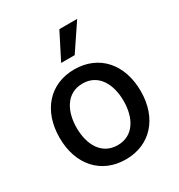

<svg xmlns="http://www.w3.org/2000/svg" viewBox="-185 -907 972 1042"><g transform="rotate(-30 301.0 -385.5)"><path d="M301.1 11C454.9 11 555.4 -101.6 555.4 -270.2C555.4 -440 454.9 -552.6 301.1 -552.6C147.4 -552.6 46.9 -440 46.9 -270.2C46.9 -101.6 147.4 11 301.1 11ZM154.1 -270.6C154.1 -375 201 -463.8 301.5 -463.8C401.3 -463.8 448.2 -375 448.2 -270.6C448.2 -165.8 401.3 -78.1 301.5 -78.1C201 -78.1 154.1 -165.8 154.1 -270.6ZM257.5 -618.3H342.3L452.4 -782H340.6Z"/></g></svg>

Font: Magic Ui Pro Medium
Style: Regular
Weight: 500
Designer: Stefan Endress, Andreas Faust
Version: Version 1.000;FEAKit 1.0